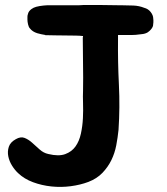

<svg xmlns="http://www.w3.org/2000/svg" viewBox="-20 -645 664 763"><path d="M579 -597Q589 -584 589 -571Q590 -565 589.5 -556Q589 -547 588 -542Q585 -532 574 -522Q571 -519 567 -516.5Q563 -514 557 -512Q551 -510 545 -509.5Q539 -509 532 -508Q525 -507 519 -506.5Q513 -506 506 -506H449V-489Q448 -399 452.5 -309Q457 -219 451 -129Q448 -99 442 -67.5Q436 -36 422.5 -8.5Q409 19 387 42Q365 65 331 78Q299 90 261 95Q223 100 184.5 96Q146 92 111 79Q76 66 52 43Q39 31 28 13.5Q17 -4 13 -23.5Q9 -43 15 -61.5Q21 -80 43 -92Q62 -103 77.5 -97Q93 -91 107.5 -78Q122 -65 137.5 -51Q153 -37 172 -33Q213 -23 239 -32.5Q265 -42 280 -63Q295 -84 301.5 -114Q308 -144 309.5 -175Q311 -206 310 -235Q309 -264 310 -284Q311 -337 310 -388Q309 -439 309 -492V-496Q310 -498 310 -502H307Q301 -503 282 -503.5Q263 -504 241 -504Q219 -504 199.5 -504.5Q180 -505 174 -505H160V-506Q152 -507 144 -509Q136 -511 128 -513Q109 -519 99 -532Q94 -537 91.5 -548Q89 -559 89 -567Q89 -572 89 -578Q89 -584 91 -589Q93 -600 105 -609Q113 -615 124 -618Q131 -620 138 -621Q145 -622 153 -623Q160 -624 167 -624Q174 -624 182 -624H278Q284 -624 292 -624Q300 -624 310 -625Q349 -625 387 -625Q425 -625 461 -624H467Q478 -624 488.5 -623.5Q499 -623 510 -623Q533 -622 553 -614Q569 -610 579 -597Z"/></svg>

Font: BM JUA 
Style: Regular
Weight: 400
Designer: BONGJIN KIM, JAEHYUN KEUM, JUHEE TAE
Foundry: WOOWA BROTHERS Corporation.
Version: Version 1.000